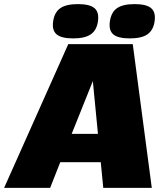

<svg xmlns="http://www.w3.org/2000/svg" viewBox="-20 -915 774 935"><path d="M482.9 0 470.7 -125H273.4L224.1 0H0L312.5 -700.2H626.5L719.2 0ZM432.1 -520 329.1 -263.2H457ZM359.9 -895Q417 -895 440.2 -875.2Q463.4 -855.5 457 -811Q450.7 -767.6 422.1 -747.8Q393.6 -728 336.4 -728Q278.8 -728 255.6 -747.8Q232.4 -767.6 238.8 -811Q245.1 -855.5 273.7 -875.2Q302.2 -895 359.9 -895ZM635.7 -895Q692.9 -895 716.1 -875.2Q739.3 -855.5 732.9 -811Q726.6 -767.6 698 -747.8Q669.4 -728 612.3 -728Q554.7 -728 531.7 -747.6Q508.8 -767.1 515.1 -811Q521.5 -855.5 549.8 -875.2Q578.1 -895 635.7 -895Z"/></svg>

Font: Fivo Sans Black
Style: Regular
Weight: 900
Designer: Alexander Slobzheninov
Foundry: Alexander Slobzheninov
Version: 1.0